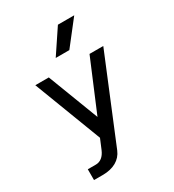

<svg xmlns="http://www.w3.org/2000/svg" viewBox="-228 -891 1116 1233"><g transform="rotate(-30 330.0 -274.0)"><path d="M100 216H165C244 216 300 184 324 126L582 -500H480L322 -124L178 -500H78L269 0L238 74C221 114 194 136 160 136H100ZM279 -586H380L519 -764H398Z"/></g></svg>

Font: Uncut Plan8
Style: Regular
Weight: 400
Designer: Kasper Nordkvist
Foundry: UNCUT.wtf
Version: Version 1.002;Glyphs 3.1.2 (3151)